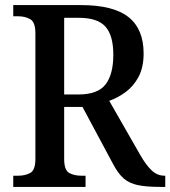

<svg xmlns="http://www.w3.org/2000/svg" viewBox="-20 -734 669 754"><path d="M32 0V-44H52Q79 -44 99 -55Q119 -66 119 -110V-603Q119 -647 99 -658.5Q79 -670 52 -670H32V-714H298Q425 -714 484.5 -667Q544 -620 544 -524Q544 -470 524.5 -433Q505 -396 474 -373Q443 -350 409 -338L531 -125Q554 -85 576 -64.5Q598 -44 626 -44H629V0H610Q555 0 521.5 -7Q488 -14 466 -33Q444 -52 424 -90L304 -314H232V-110Q232 -66 251.5 -55Q271 -44 299 -44H316V0ZM288 -363Q364 -363 394.5 -402.5Q425 -442 425 -519Q425 -595 394 -629.5Q363 -664 290 -664H232V-363Z"/></svg>

Font: Noto Serif Thai SemiCondensed Medium
Style: Regular
Weight: 500
Width: 4
Designer: Monotype Design Team
Foundry: Monotype Imaging Inc.
Version: Version 2.002; ttfautohint (v1.8.4.7-5d5b)